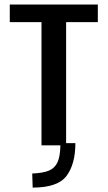

<svg xmlns="http://www.w3.org/2000/svg" viewBox="-20 -645 478 852"><path d="M273.4 -546.9V-9.8H314.5Q314.5 83 275.4 135.3Q236.3 187.5 125 187.5L123 125Q171.9 123 197.8 111.8Q223.6 100.6 235.4 74.7Q247.1 48.8 248 0H164.1V-546.9H23.4V-625H414.1V-546.9Z"/></svg>

Font: Sudo
Style: Bold
Weight: 700
Monospace: yes
Designer: Jens Kutilek
Foundry: Jens Kutilek
Version: Version 0.040